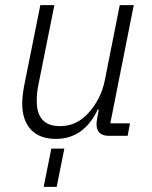

<svg xmlns="http://www.w3.org/2000/svg" viewBox="-20 -532 597 752"><path d="M199 12Q135 12 101 -24.5Q67 -61 67 -127Q67 -153 74 -193L138 -512H193L129 -193Q124 -168 124 -136Q124 -38 215 -38Q279 -38 324 -87Q375 -142 390 -215L449 -512H504L412 -49H489L480 0H407Q358 0 358 -46Q358 -54 361 -70L367 -103H363Q308 12 199 12ZM151 200 181 50H232L202 200Z"/></svg>

Font: IBM Plex Sans Light
Style: Italic
Weight: 300
Italic angle: -11.31°
Designer: Mike Abbink, Paul van der Laan, Pieter van Rosmalen
Foundry: Bold Monday
Version: Version 3.0